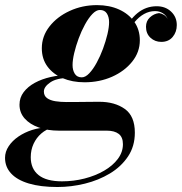

<svg xmlns="http://www.w3.org/2000/svg" viewBox="-84 -490 729 770"><path d="M146.2 260Q78.5 260 31.5 245.9Q-15.5 231.8 -39.6 205.5Q-63.8 179.3 -63.8 143Q-63.8 118.3 -49.1 96.3Q-34.5 74.3 -9.9 57.5Q14.7 40.8 45 31.1Q75.2 21.5 106.5 21.5H126.2Q101.5 28.3 81.7 45.3Q62 62.3 50.6 86.8Q39.3 111.3 39.3 140.5Q39.3 186.8 70.5 212Q101.8 237.2 164.5 237.2Q211.3 237.2 255 226Q298.7 214.8 333.5 194.6Q368.2 174.5 388.6 147.3Q409 120 409 88.3Q409 59.8 392 46.9Q375 34 344.5 34Q335 34 315 34Q295 34 270 34Q245 34 220.6 34Q196.2 34 177.7 34Q159.2 34 152.7 34Q107.7 34 71.9 21.4Q36 8.8 15.1 -14.6Q-5.8 -38 -5.8 -70.2Q-5.8 -98.5 10.9 -120.5Q27.5 -142.5 55.7 -157.9Q84 -173.2 119.4 -181.2Q154.8 -189.2 192.3 -189.2L191.3 -177.2Q143.3 -177.2 117.6 -159.6Q92 -142 92 -123Q92 -105.8 104.7 -96.5Q117.5 -87.3 138.4 -84Q159.2 -80.8 183.2 -80.8Q200.7 -80.8 226 -81Q251.2 -81.3 275.7 -81.5Q300.2 -81.8 314.2 -81.8Q376.2 -81.8 416.5 -53.1Q456.8 -24.5 456.8 42Q456.8 96.5 429.4 137.5Q402 178.5 356.6 205.8Q311.3 233 256.4 246.5Q201.5 260 146.2 260ZM255.2 -160Q206 -160 167.2 -176.5Q128.5 -193 106.1 -223.5Q83.7 -254 83.7 -296.5Q83.7 -344.5 114.4 -383.8Q145 -423 195.5 -446.2Q246 -469.5 305.2 -469.5Q354.5 -469.5 393.3 -452Q432 -434.5 454.4 -402.8Q476.8 -371 476.8 -328.5Q476.8 -281 446.1 -242.8Q415.5 -204.5 365.3 -182.2Q315 -160 255.2 -160ZM244 -179.8Q258.5 -179.8 274 -196Q289.5 -212.3 303.7 -238.4Q318 -264.5 329.1 -294.6Q340.2 -324.8 346.9 -353Q353.5 -381.3 353.5 -401Q353.5 -421.8 344.6 -435.9Q335.7 -450 316.5 -450Q302 -450 286.5 -433.9Q271 -417.7 256.8 -391.7Q242.5 -365.7 231.4 -335.6Q220.3 -305.5 213.6 -277.2Q207 -249 207 -229.2Q207 -208.5 216 -194.1Q225 -179.8 244 -179.8ZM544.3 -465Q579.3 -465 602.1 -443.5Q625 -422 625 -389.5Q625 -361.5 608.4 -341.7Q591.8 -322 562.8 -322Q537.5 -322 519.5 -338.6Q501.5 -355.2 501.5 -382.7Q501.5 -405.5 517.1 -420.2Q532.8 -435 553.8 -437.5Q564.5 -436 574.1 -429.9Q583.8 -423.7 588.5 -413Q583.5 -427.7 569.5 -436.6Q555.5 -445.5 538 -445.5Q514.8 -445.5 493.8 -433.9Q472.8 -422.3 454.6 -400.1Q436.5 -378 421 -346.8L407 -354.5Q433.5 -410 467.4 -437.5Q501.3 -465 544.3 -465Z"/></svg>

Font: Bodoni Moda
Style: Italic
Weight: 400
Italic angle: -13°
Designer: Owen Earl
Foundry: indestructible type
Version: Version 2.005